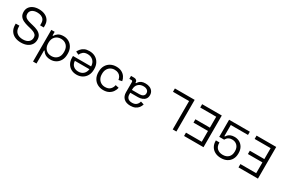

<svg xmlns="http://www.w3.org/2000/svg" viewBox="119 -2088 5399 3675"><g transform="rotate(30 2818.0 -251.0)"><path d="M49 -231V-252.2H129.5V-231Q129.5 -142.5 180.9 -99.8Q232.2 -57 313.5 -57Q395.8 -57 439.4 -94.1Q483 -131.2 483 -189Q483 -227.8 463.5 -251.4Q444 -275 408.8 -289.5Q373.5 -304 326.2 -315.5L272.5 -328.8Q211.8 -344 165.1 -367Q118.5 -390 92.1 -427.4Q65.8 -464.8 65.8 -523.5Q65.8 -582.2 95.5 -625.1Q125.2 -668 178.1 -691Q231 -714 301.5 -714Q372 -714 428.2 -689.6Q484.5 -665.2 517.2 -617.8Q550 -570.2 550 -498.8V-456H469.5V-498.8Q469.5 -550 447.6 -581.6Q425.8 -613.2 387.8 -628.1Q349.8 -643 301.5 -643Q231.8 -643 189 -612.2Q146.2 -581.5 146.2 -524.5Q146.2 -486.5 164.2 -463.2Q182.2 -440 215.6 -425.8Q249 -411.5 295.5 -400.2L349.2 -387Q409.2 -373.2 457.6 -350.9Q506 -328.5 534.8 -290.1Q563.5 -251.8 563.5 -190Q563.5 -128.2 532.5 -82.4Q501.5 -36.5 445.4 -11.2Q389.2 14 313.5 14Q237 14 177.2 -13.1Q117.5 -40.2 83.2 -94.6Q49 -149 49 -231Z M1199.5 -250.8V-237.8Q1199.5 -159.8 1168.5 -103.1Q1137.5 -46.5 1084.6 -16.2Q1031.8 14 968 14Q916.2 14 880.9 0.5Q845.5 -13 823.1 -33.9Q800.8 -54.8 788.5 -78H775V211.5H698.5V-488.5H773V-406.8H786.5Q806.5 -443.8 848.8 -473.1Q891 -502.5 968 -502.5Q1031.5 -502.5 1084.1 -472.2Q1136.8 -442 1168.1 -385.4Q1199.5 -328.8 1199.5 -250.8ZM774.5 -248.5V-240Q774.5 -152.2 822.8 -103.1Q871 -54 948 -54Q1024 -54 1072.8 -103.1Q1121.5 -152.2 1121.5 -240V-248.5Q1121.5 -336.2 1072.8 -385.4Q1024 -434.5 948 -434.5Q871.2 -434.5 822.9 -385.4Q774.5 -336.2 774.5 -248.5Z M1785.2 -250.2V-238.2Q1785.2 -162.5 1754.2 -105.8Q1723.2 -49 1668.4 -17.5Q1613.5 14 1542.5 14Q1473.2 14 1420.4 -15.5Q1367.5 -45 1337.5 -99.5Q1307.5 -154 1307.5 -228.5V-263.2H1708.2Q1705.5 -344.2 1657.1 -389.4Q1608.8 -434.5 1535.8 -434.5Q1471.5 -434.5 1437.1 -405.5Q1402.8 -376.5 1384.5 -335.8L1318.2 -367.2Q1333 -398.5 1359.5 -429.8Q1386 -461 1428.5 -481.8Q1471 -502.5 1536.8 -502.5Q1611.5 -502.5 1667.2 -471Q1723 -439.5 1754.1 -382.4Q1785.2 -325.2 1785.2 -250.2ZM1385.2 -200.8Q1389.2 -130.8 1432.1 -92.4Q1475 -54 1542.8 -54Q1610.2 -54 1653.8 -92.4Q1697.2 -130.8 1707.2 -200.8Z M1883.5 -238.8V-249.8Q1883.5 -328.5 1916 -385.1Q1948.5 -441.8 2004.8 -472.1Q2061 -502.5 2132.2 -502.5Q2202.5 -502.5 2251.6 -476.4Q2300.8 -450.2 2329.2 -407.5Q2357.8 -364.8 2365.5 -315.8L2290.8 -300.2Q2286 -337 2267.5 -367.4Q2249 -397.8 2215.6 -415.9Q2182.2 -434 2133 -434Q2083.8 -434 2044.6 -411.5Q2005.5 -389 1982.8 -347.5Q1960 -306 1960 -248.5V-240Q1960 -182.5 1982.8 -141Q2005.5 -99.5 2044.6 -77Q2083.8 -54.5 2133 -54.5Q2207.2 -54.5 2246.1 -93Q2285 -131.5 2294.5 -188.5L2369.2 -172.2Q2359.2 -123.8 2330 -81Q2300.8 -38.2 2251.6 -12.1Q2202.5 14 2132.2 14Q2061 14 2004.8 -16.4Q1948.5 -46.8 1916 -103.8Q1883.5 -160.8 1883.5 -238.8Z M2959.8 -349.5Q2959.8 -300 2935.6 -267.4Q2911.5 -234.8 2869.9 -218.4Q2828.2 -202 2776.8 -202H2609.2V-165.8Q2609.2 -112.8 2640.2 -82.4Q2671.2 -52 2732 -52Q2791.8 -52 2825.6 -81Q2859.5 -110 2871 -158.2L2943.5 -135.8Q2931.5 -94 2905.4 -60.2Q2879.2 -26.5 2835.9 -6.2Q2792.5 14 2731.5 14Q2638 14 2585.9 -34.2Q2533.8 -82.5 2533.8 -170.2V-393.5Q2533.8 -423.5 2505.8 -423.5H2460.5V-488.5H2529.5Q2562 -488.5 2581.5 -470.1Q2601 -451.8 2601 -420.2V-414.8H2613.2Q2624 -434.2 2642.9 -454.9Q2661.8 -475.5 2694 -489Q2726.2 -502.5 2776.8 -502.5Q2828.2 -502.5 2869.9 -484.8Q2911.5 -467 2935.6 -432.6Q2959.8 -398.2 2959.8 -349.5ZM2609.2 -276V-264.5H2773.8Q2821.5 -264.5 2852.4 -285.1Q2883.2 -305.8 2883.2 -347.8Q2883.2 -389.8 2851.4 -413.1Q2819.5 -436.5 2768.2 -436.5Q2697.2 -436.5 2653.2 -394.2Q2609.2 -352 2609.2 -276Z M3744.8 -700V0H3663.8V-626.5H3307.8V-700Z M4344.2 -700V0H3914.5V-73.5H4263.2V-311.8H3942.5V-385.2H4263.2V-626.5H3910V-700Z M4484.5 -219.2V-231.5H4563.5V-221.8Q4563.5 -141.8 4610.1 -99.1Q4656.8 -56.5 4733.2 -56.5Q4814.2 -56.5 4859.5 -102.1Q4904.8 -147.8 4904.8 -227.2V-235.8Q4904.8 -312 4861 -357Q4817.2 -402 4747 -402Q4706.8 -402 4680.2 -389.1Q4653.8 -376.2 4638.4 -357.9Q4623 -339.5 4613.5 -322.2H4505.8V-700H4964.2V-629H4584.2V-383H4597.8Q4608.5 -403.5 4628.5 -423Q4648.5 -442.5 4681.9 -455.8Q4715.2 -469 4764.2 -469Q4825.5 -469 4875 -441.1Q4924.5 -413.2 4953.9 -361.2Q4983.2 -309.2 4983.2 -236.8V-226.2Q4983.2 -155.2 4953.2 -101.2Q4923.2 -47.2 4867.6 -16.6Q4812 14 4734.5 14Q4658.5 14 4602.4 -15.4Q4546.2 -44.8 4515.4 -97.4Q4484.5 -150 4484.5 -219.2Z M5547.2 -700V0H5117.5V-73.5H5466.2V-311.8H5145.5V-385.2H5466.2V-626.5H5113V-700Z"/></g></svg>

Font: Space 7353
Style: Regular
Weight: 400
Designer: Christine Claussen + Ruben Lyon  (Space 7353)
Version: Version 1.000;FEAKit 1.0